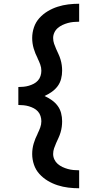

<svg xmlns="http://www.w3.org/2000/svg" viewBox="-20 -853 540 1026"><path d="M403 153Q374 153 345 149.5Q316 146 288 137Q260 128 235 113Q210 98 190.5 76.5Q171 55 161.5 27Q152 -1 152 -30Q152 -59 160 -86Q168 -113 181 -138V-139Q189 -155 195 -171.5Q201 -188 201 -205Q201 -219 196.5 -233Q192 -247 182.5 -257.5Q173 -268 160.5 -274.5Q148 -281 134.5 -285Q121 -289 106.5 -290.5Q92 -292 78 -292V-388Q92 -388 106.5 -389.5Q121 -391 134.5 -395Q148 -399 160.5 -405.5Q173 -412 182.5 -422.5Q192 -433 196.5 -447Q201 -461 201 -475Q201 -492 195 -508.5Q189 -525 181 -541V-542Q168 -567 160 -594Q152 -621 152 -650Q152 -679 161.5 -707Q171 -735 190.5 -756.5Q210 -778 235 -793Q260 -808 288 -817Q316 -826 345 -829.5Q374 -833 403 -833V-737Q387 -737 372 -735.5Q357 -734 342.5 -730Q328 -726 314 -719.5Q300 -713 288.5 -703Q277 -693 270.5 -679Q264 -665 264 -650Q264 -634 269 -619.5Q274 -605 280 -591.5Q286 -578 292.5 -564Q299 -550 303.5 -535Q308 -520 310 -505Q312 -490 312 -475Q312 -453 306.5 -431.5Q301 -410 288 -392.5Q275 -375 256.5 -362Q238 -349 218 -340Q238 -331 256.5 -318Q275 -305 288 -287.5Q301 -270 306.5 -248.5Q312 -227 312 -205Q312 -190 310 -175Q308 -160 303.5 -145Q299 -130 292.5 -116Q286 -102 280 -88.5Q274 -75 269 -60.5Q264 -46 264 -30Q264 -15 270.5 -1Q277 13 288.5 23Q300 33 314 39.5Q328 46 342.5 50Q357 54 372 55.5Q387 57 403 57Z"/></svg>

Font: Iosevka
Style: Bold
Weight: 700
Monospace: yes
Designer: Belleve Invis
Foundry: Belleve Invis
Version: Version 32.5.0; ttfautohint (v1.8.4)